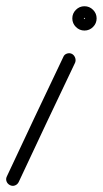

<svg xmlns="http://www.w3.org/2000/svg" viewBox="-27 -563 330 616"><path d="M204 -390Q211 -386 214 -378Q217 -370 214 -362Q168 -266 123 -170.5Q78 -75 33 21Q29 29 21 32Q13 35 5 31Q-3 27 -6 19Q-9 11 -5 3Q40 -93 85 -188.5Q130 -284 176 -380Q179 -388 187.5 -391Q196 -394 204 -390ZM247 -504Q247 -503 245 -505Q243 -507 244 -507Q245 -507 243 -505Q241 -503 241 -504Q241 -505 243 -503Q245 -501 244 -501Q243 -501 245 -503Q247 -505 247 -504ZM283 -504Q283 -488 271.5 -476.5Q260 -465 244 -465Q228 -465 216.5 -476.5Q205 -488 205 -504Q205 -520 216.5 -531.5Q228 -543 244 -543Q260 -543 271.5 -531.5Q283 -520 283 -504Z"/></svg>

Font: FRB American Cursive Medium
Style: Italic
Weight: 500
Italic angle: -25°
Version: Version 2.0;Modular Font Editor K font №1